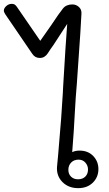

<svg xmlns="http://www.w3.org/2000/svg" viewBox="-99 -975 566 997"><path d="M412 -97Q412 -55 383 -26.5Q354 2 307 2Q257 2 225.5 -29.5Q194 -61 197 -108L203 -172Q222 -388 227 -488Q229 -516 229 -527Q242 -750 250 -851L179 -742Q165 -723 149 -698Q133 -674 108 -674Q83 -674 69 -695L-71 -900Q-79 -912 -79 -920Q-79 -932 -66.5 -943.5Q-54 -955 -38 -955Q-29 -955 -23 -951.5Q-17 -948 -11 -939L110 -763L164 -840Q210 -909 228 -931Q245 -952 277 -952Q296 -952 310.5 -939Q325 -926 324 -905L318 -801Q300 -540 300 -540Q294 -473 290 -398Q285 -296 276 -185Q292 -193 314 -193Q358 -193 385 -165Q412 -137 412 -97ZM358 -95Q358 -115 344.5 -130.5Q331 -146 309 -146Q285 -146 270.5 -131Q256 -116 256 -93Q256 -71 270 -57.5Q284 -44 306 -44Q330 -44 344 -58Q358 -72 358 -95Z"/></svg>

Font: Mali
Style: Regular
Weight: 400
Version: Version 1.000; ttfautohint (v1.6)